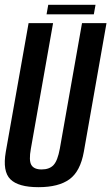

<svg xmlns="http://www.w3.org/2000/svg" viewBox="-28 -771 462 796"><path d="M131.5 5Q48 5 15 -27.8Q-18 -60.5 -4 -141.5L90.5 -675H192L100 -154.5Q91 -105.5 102 -87Q113 -68.5 144.5 -68.5Q177 -68.5 194 -86.8Q211 -105 220 -154.5L312 -675H413.5L319.5 -141.5Q305 -60.5 260 -27.8Q215 5 131.5 5ZM165 -711.5 172 -751H368L361 -711.5Z"/></svg>

Font: Anybody Condensed Medium
Style: Italic
Weight: 500
Width: 3
Italic angle: -10°
Designer: Tyler Finck
Foundry: Etcetera Type Company
Version: Version 1.010; ttfautohint (v1.8.3) -l 8 -r 50 -G 200 -x 14 